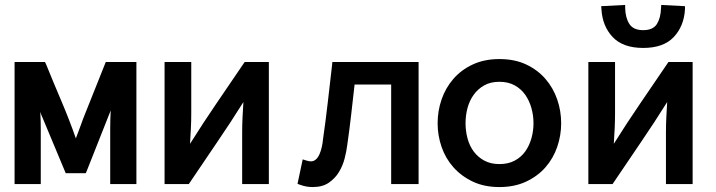

<svg xmlns="http://www.w3.org/2000/svg" viewBox="-20 -745 2898 777"><path d="M143 -292Q144 -274 144.5 -257Q145 -240 145 -223V0H39V-494H162L166 -486Q196 -412 228 -337Q260 -262 287 -185Q291 -195 294.5 -205Q298 -215 302 -225Q306 -235 309.5 -245.5Q313 -256 317 -266L408 -494H532V0H426V-223Q426 -242 426.5 -260.5Q427 -279 428 -298Q404 -236 379.5 -175.5Q355 -115 331 -53L327 -44H246L152 -269Q147 -279 143 -292Z M965 -332Q913 -249 858 -168.5Q803 -88 748 -6L744 0H646V-494H754V-287Q754 -256 752.5 -225Q751 -194 749 -163Q801 -246 856 -326.5Q911 -407 966 -488L970 -494H1068V0H960V-208Q960 -239 961.5 -270Q963 -301 965 -332Z M1205 -100 1221 -95Q1231 -92 1238 -92Q1260 -92 1273 -121Q1279 -135 1282.5 -151Q1286 -167 1287 -180Q1298 -256 1306.5 -331Q1315 -406 1324 -483L1325 -494H1674V0H1563V-403H1415Q1408 -341 1401 -279.5Q1394 -218 1385 -156Q1382 -132 1374.5 -103Q1367 -74 1351.5 -48.5Q1336 -23 1310.5 -5.5Q1285 12 1245 12Q1219 12 1195 3L1184 -1Z M2001 -81Q2037 -81 2063 -95Q2089 -109 2105.5 -132Q2122 -155 2130.5 -185Q2139 -215 2139 -246Q2139 -278 2130.5 -308Q2122 -338 2105.5 -361.5Q2089 -385 2063 -399.5Q2037 -414 2001 -414Q1965 -414 1939.5 -399.5Q1914 -385 1897 -361.5Q1880 -338 1872 -308Q1864 -278 1864 -246Q1864 -215 1872 -185Q1880 -155 1897 -132Q1914 -109 1940 -95Q1966 -81 2001 -81ZM2001 -506Q2063 -506 2109.5 -484Q2156 -462 2187.5 -425.5Q2219 -389 2235 -342.5Q2251 -296 2251 -246Q2251 -197 2235 -150.5Q2219 -104 2187.5 -68Q2156 -32 2109 -10Q2062 12 2001 12Q1940 12 1893.5 -10Q1847 -32 1815 -68Q1783 -104 1767 -150.5Q1751 -197 1751 -246Q1751 -296 1767 -342.5Q1783 -389 1814.5 -425.5Q1846 -462 1893 -484Q1940 -506 2001 -506Z M2680 -332Q2628 -249 2573 -168.5Q2518 -88 2463 -6L2459 0H2361V-494H2469V-287Q2469 -256 2467.5 -225Q2466 -194 2464 -163Q2516 -246 2571 -326.5Q2626 -407 2681 -488L2685 -494H2783V0H2675V-208Q2675 -239 2676.5 -270Q2678 -301 2680 -332ZM2510 -725V-712Q2511 -673 2527 -648Q2543 -623 2583 -623Q2623 -623 2638.5 -648Q2654 -673 2655 -712L2656 -725L2752 -720V-707Q2748 -639 2706.5 -595Q2665 -551 2583 -551Q2501 -551 2459.5 -595Q2418 -639 2414 -707L2413 -720Z"/></svg>

Font: Codetta
Style: Bold
Weight: 700
Designer: Ulrich Proeller
Foundry: PROSA GmbH
Version: Version 2.00;September 29, 2018;FontCreator 11.5.0.2427 64-b